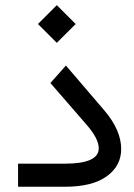

<svg xmlns="http://www.w3.org/2000/svg" viewBox="-20 -711 510 731"><path d="M196.3 -547.9 268.1 -619.6 196.3 -691.4 124.5 -619.6ZM226.6 0C296.9 0 350.1 -13.2 386.7 -40C423.3 -66.4 441.4 -101.1 441.4 -143.6C441.4 -191.4 419.9 -240.7 376.5 -291.5L231 -461.4L171.9 -395L308.6 -237.3C340.3 -201.2 356 -170.9 356 -146.5C356 -107.4 313 -87.9 227.1 -87.9H48.8V0Z"/></svg>

Font: Shabnam
Style: Regular
Weight: 400
Foundry: DejaVu fonts team - Redesigned by Saber Rastikerdar - Based on Vazir font
Version: Version 5.0.1